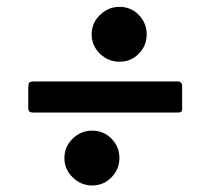

<svg xmlns="http://www.w3.org/2000/svg" viewBox="-20 -680 600 574"><path d="M254 -577.5Q254 -611 278.8 -635.2Q303.5 -659.5 337.5 -659.5Q371.5 -659.5 395 -635.2Q418.5 -611 418.5 -577.5Q418.5 -543.5 395 -519.5Q371.5 -495.5 337.5 -495.5Q303.5 -495.5 278.8 -519.5Q254 -543.5 254 -577.5ZM82 -436.5H511.5Q524.5 -436.5 524.5 -422.5V-352.5Q524.5 -343.5 512.5 -343.5H80.5Q71 -343.5 67.8 -346.5Q64.5 -349.5 64.5 -358.5V-416.5Q64.5 -428.5 67.2 -432.5Q70 -436.5 82 -436.5ZM172.5 -207.5Q172.5 -241.5 197.2 -265.5Q222 -289.5 255.5 -289.5Q289.5 -289.5 313.2 -265.5Q337 -241.5 337 -207.5Q337 -174 313.2 -149.8Q289.5 -125.5 255.5 -125.5Q222 -125.5 197.2 -149.8Q172.5 -174 172.5 -207.5Z"/></svg>

Font: Besley* Heavy
Style: Italic
Weight: 800
Italic angle: -13°
Designer: Owen Earl
Foundry: indestructible type*
Version: Version 3.000; ttfautohint (v1.8.3)